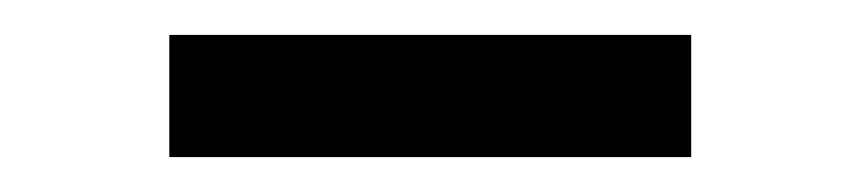

<svg xmlns="http://www.w3.org/2000/svg" viewBox="-20 -359 492 110"><path d="M376 -339H77V-269H376Z"/></svg>

Font: Wafeq
Style: Regular
Weight: 400
Designer: Rasmus Andersson & Azza Alameddine
Foundry: Google & TypeTogether
Version: Version 3.000;FEAKit 1.0